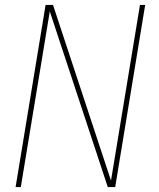

<svg xmlns="http://www.w3.org/2000/svg" viewBox="-20 -755 640 775"><path d="M43 0 164 -735H194L428 -26L545 -735H566L445 0H415L181 -709L64 0Z"/></svg>

Font: Iosevka Aile Thin Oblique
Style: Regular
Weight: 100
Italic angle: -9°
Designer: Belleve Invis
Foundry: Belleve Invis
Version: Version 31.1.0; ttfautohint (v1.8.4)